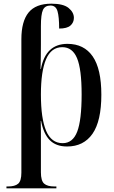

<svg xmlns="http://www.w3.org/2000/svg" viewBox="-20 -785 618 1042"><path d="M15 237V227H23Q61 227 78.5 212Q96 197 96 152V-572Q96 -669 135 -717Q174 -765 259 -765Q324 -765 352.5 -741.5Q381 -718 381 -688Q381 -663 362.5 -646.5Q344 -630 301 -630Q301 -694 292 -724.5Q283 -755 254 -755Q224 -755 213 -731Q202 -707 202 -643V-543Q202 -512 201.5 -476Q201 -440 200 -410H202Q227 -547 346 -547Q436 -547 483 -479Q530 -411 530 -271Q530 -128 482 -59Q434 10 344 10Q284 10 250 -24.5Q216 -59 203 -129H201Q202 -99 202 -68.5Q202 -38 202 -8V150Q202 196 219.5 211.5Q237 227 275 227H286V237ZM320 -8Q375 -8 399 -70.5Q423 -133 423 -273Q423 -410 398 -469.5Q373 -529 318 -529Q258 -529 230 -463.5Q202 -398 202 -272Q202 -141 230.5 -74.5Q259 -8 320 -8Z"/></svg>

Font: Noto Serif Display SemiCondensed Medium
Style: Regular
Weight: 500
Width: 4
Designer: Monotype Design Team
Foundry: Monotype Imaging Inc.
Version: Version 2.009